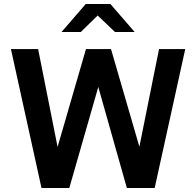

<svg xmlns="http://www.w3.org/2000/svg" viewBox="-20 -947 988 967"><path d="M189 0 35 -700H172L270 -207L413 -700H539L682 -208L781 -700H913L759 0H619L475 -509L329 0ZM559 -786 472 -869 387 -786H290L412 -927H536L658 -786Z"/></svg>

Font: Red Hat Text SemiBold
Style: Regular
Weight: 600
Designer: Pentagram, MCKL
Foundry: MCKL
Version: Version 1.030